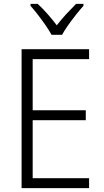

<svg xmlns="http://www.w3.org/2000/svg" viewBox="-20 -967 534 987"><path d="M438 0H91V-714H438V-663H148V-400H421V-349H148V-51H438ZM245 -788Q233 -810 214 -837.5Q195 -865 174.5 -891.5Q154 -918 137 -937V-947H174Q198 -925 224 -895.5Q250 -866 272 -837Q295 -867 320 -894Q345 -921 371 -947H409V-937Q391 -917 370 -890.5Q349 -864 330 -837Q311 -810 299 -788Z"/></svg>

Font: Noto Sans Thai Looped SemiCondensed Light
Style: Regular
Weight: 300
Width: 4
Designer: Sasikarn Vongin, Ben Mitchell
Foundry: The Fontpad Ltd
Version: Version 1.001; ttfautohint (v1.8.4.7-5d5b)